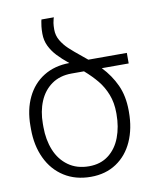

<svg xmlns="http://www.w3.org/2000/svg" viewBox="-85 -816 730 892"><g transform="rotate(-10 280.0 -370.0)"><path d="M408.7 -478.5Q449.7 -435.5 473.4 -384Q497.1 -332.5 497.6 -264.2V-256.3Q497.6 -178.7 470.7 -118.4Q443.8 -58.1 392.8 -24.2Q341.8 9.8 272 9.8Q199.7 9.8 146.2 -24.2Q92.8 -58.1 64.2 -118.7Q35.6 -179.2 35.6 -256.3V-272Q35.6 -348.1 63.5 -406Q91.3 -463.9 142.8 -495.8Q194.3 -527.8 264.2 -528.3Q232.4 -554.2 211.4 -576.7Q190.4 -599.1 177.5 -625.7Q164.6 -652.3 164.6 -684.1Q164.6 -703.6 166.3 -718.3Q168 -732.9 169.7 -740.5Q171.4 -748 171.9 -750H230.5Q230 -748.5 228 -742.7Q226.1 -736.8 224.1 -724.4Q222.2 -711.9 222.2 -693.4Q222.2 -665.5 236.1 -641.8Q250 -618.2 270.8 -598.6Q291.5 -579.1 329.1 -548.8L354 -528.3H535.6V-478.5ZM324.7 -478.5H266.6H266.1Q210.9 -478.5 172.1 -451.2Q133.3 -423.8 113.8 -377Q94.2 -330.1 94.2 -271.5V-256.3Q94.2 -196.3 114 -147.2Q133.8 -98.1 174.1 -69.1Q214.4 -40 272 -40Q326.7 -40 364.3 -69.1Q401.9 -98.1 420.4 -147.2Q439 -196.3 439 -256.3V-262.2Q439 -310.5 423.8 -349.4Q408.7 -388.2 384 -418.2Q359.4 -448.2 324.7 -478.5Z"/></g></svg>

Font: Mardoto Light
Style: Regular
Weight: 400
Designer: Christian Robertson, Vahan Hovhannisyan
Foundry: Google
Version: Version 1.000